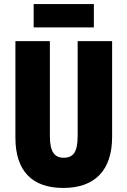

<svg xmlns="http://www.w3.org/2000/svg" viewBox="-20 -917 628 947"><path d="M443 -897H146V-782H443ZM533 -242V-714H363V-247C363 -167 342 -139 294 -139C249 -139 226 -168 226 -246V-714H56V-238C56 -72 140 10 292 10C448 10 533 -77 533 -242Z"/></svg>

Font: Noto Sans Oriya ExtCond Blk
Style: Regular
Weight: 900
Width: 2
Designer: Amélie Bonet and Sol Matas
Foundry: Google LLC
Version: Version 2.006